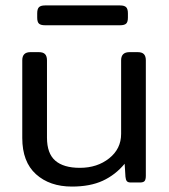

<svg xmlns="http://www.w3.org/2000/svg" viewBox="-20 -672 624 707"><path d="M117 -607V-623Q117 -639 123.5 -645.5Q130 -652 146 -652H422Q438 -652 444.5 -645.5Q451 -639 451 -623V-607Q451 -591 444.5 -585Q438 -579 422 -579H146Q130 -579 123.5 -585Q117 -591 117 -607ZM62 -164V-450Q62 -480 92 -480H123Q139 -480 146 -472.5Q153 -465 153 -450V-165Q153 -107 183.5 -80.5Q214 -54 274 -54Q338 -54 382 -89Q426 -124 426 -179V-450Q426 -480 457 -480H487Q503 -480 510 -472.5Q517 -465 517 -450V-25Q517 -11 512.5 -5.5Q508 0 495 0H462Q451 0 447 -5Q443 -10 442 -21L439 -69Q405 -28 358.5 -6.5Q312 15 245 15Q163 15 112.5 -30.5Q62 -76 62 -164Z"/></svg>

Font: Mitr Light
Style: Regular
Weight: 300
Designer: Thanarat Vachiruckul
Foundry: Cadson Demak
Version: Version 1.002